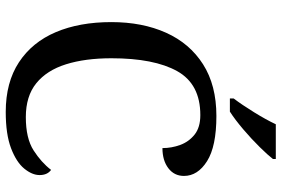

<svg xmlns="http://www.w3.org/2000/svg" viewBox="-176 -795 981 669"><g transform="rotate(90 314.5 -460.5)"><path d="M370 10Q267 10 197 -36Q127 -82 92 -164.5Q57 -247 57 -358Q57 -466 94 -548.5Q131 -631 204 -677.5Q277 -724 384 -724Q490 -724 541.5 -691.5Q593 -659 593 -611Q593 -577 566 -556.5Q539 -536 496 -536Q496 -568 485 -598Q474 -628 449 -648Q424 -668 381 -668Q273 -668 228 -587.5Q183 -507 183 -358Q183 -267 204 -200Q225 -133 270 -96.5Q315 -60 388 -60Q462 -60 504 -87Q546 -114 572 -148Q590 -135 590 -108Q590 -82 567.5 -54.5Q545 -27 496.5 -8.5Q448 10 370 10ZM323 -784Q345 -813 371 -855Q397 -897 413 -931H534V-921Q521 -904 492.5 -875Q464 -846 430.5 -817.5Q397 -789 369 -771H323Z"/></g></svg>

Font: Noto Serif Lao Medium
Style: Regular
Weight: 500
Designer: Monotype Design Team
Foundry: Monotype Imaging Inc.
Version: Version 2.003; ttfautohint (v1.8.4.7-5d5b)